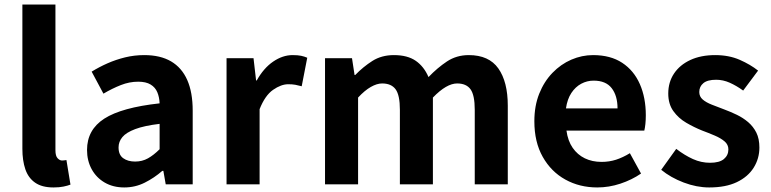

<svg xmlns="http://www.w3.org/2000/svg" viewBox="-20 -818 3423 852"><path d="M217.5 13.8Q166.2 13.8 135.9 -7.4Q105.5 -28.5 92.4 -67.1Q79.3 -105.8 79.3 -157.3V-797.9H226V-151.3Q226 -125.9 235.5 -115.9Q245 -105.8 255 -105.8Q259.6 -105.8 263.6 -106.3Q267.6 -106.8 274.8 -107.8L292.7 1.2Q280.3 6.1 261.8 9.9Q243.3 13.8 217.5 13.8Z M531.4 13.8Q481.9 13.8 444.6 -7.9Q407.4 -29.5 386.8 -67.2Q366.2 -105 366.2 -152.6Q366.2 -242.2 442.9 -291.6Q519.7 -341 688.3 -359.4Q687.2 -386.8 678.1 -408.6Q669 -430.4 648.4 -442.9Q627.8 -455.5 593.1 -455.5Q554.3 -455.5 516.3 -440.5Q478.3 -425.6 439 -402.4L386.7 -500.1Q420.1 -520.7 457.2 -537.1Q494.3 -553.4 535.3 -563.5Q576.3 -573.5 620.1 -573.5Q691.4 -573.5 739 -545.7Q786.6 -517.8 810.9 -463Q835.1 -408.3 835.1 -327V0H715.4L704.9 -59.9H700.4Q664.3 -28.4 622 -7.3Q579.8 13.8 531.4 13.8ZM579.7 -101.1Q611.1 -101.1 636.6 -115.4Q662.1 -129.7 688.3 -155.8V-268.4Q620.4 -260.3 580.2 -245.2Q540 -230.1 523.1 -209.7Q506.1 -189.3 506.1 -163.8Q506.1 -130.8 526.7 -116Q547.3 -101.1 579.7 -101.1Z M985.3 0V-559.8H1105L1116.4 -460.8H1119.2Q1149.9 -515.8 1192.2 -544.7Q1234.5 -573.5 1278.3 -573.5Q1301.7 -573.5 1316.4 -570.4Q1331.2 -567.2 1343.4 -561.8L1318.8 -435.2Q1303.4 -439.4 1290.5 -441.8Q1277.6 -444.2 1259.3 -444.2Q1227.4 -444.2 1191.7 -419.3Q1156 -394.4 1132 -333.6V0Z M1422.3 0V-559.8H1542L1553.4 -485.1H1556.2Q1591.4 -521.4 1632.3 -547.5Q1673.2 -573.5 1727.9 -573.5Q1788.2 -573.5 1824.8 -548.2Q1861.4 -522.9 1881.5 -476Q1920.7 -516.9 1963.2 -545.2Q2005.8 -573.5 2060.1 -573.5Q2149.6 -573.5 2191.4 -514.3Q2233.3 -455 2233.3 -349.1V0H2086.7V-330.9Q2086.7 -396 2067.9 -421.9Q2049.1 -447.7 2008.5 -447.7Q1985.1 -447.7 1958.4 -432.2Q1931.7 -416.8 1901 -385.1V0H1754.5V-330.9Q1754.5 -396 1735.4 -421.9Q1716.3 -447.7 1675.7 -447.7Q1652.6 -447.7 1625.5 -432.2Q1598.4 -416.8 1569 -385.1V0Z M2630.4 13.8Q2551.9 13.8 2488.7 -21.2Q2425.5 -56.1 2388.4 -121.9Q2351.2 -187.7 2351.2 -279.9Q2351.2 -348.1 2372.8 -402.2Q2394.4 -456.3 2431.6 -494.8Q2468.8 -533.2 2515.5 -553.4Q2562.3 -573.5 2611.7 -573.5Q2689.1 -573.5 2741 -539.3Q2792.9 -505.1 2819.4 -444.7Q2845.8 -384.4 2845.8 -306.4Q2845.8 -285.9 2843.9 -267.6Q2841.9 -249.4 2839.1 -238.4H2493.7Q2499.9 -192.8 2521.2 -162.1Q2542.4 -131.4 2575.1 -115.5Q2607.8 -99.6 2649.6 -99.6Q2683.6 -99.6 2714 -109.4Q2744.3 -119.3 2775.1 -138.2L2824.6 -47.9Q2783.7 -19.8 2733 -3Q2682.4 13.8 2630.4 13.8ZM2491.4 -336.9H2720.3Q2720.3 -393.2 2694.4 -426.7Q2668.6 -460.2 2614.1 -460.2Q2585 -460.2 2559.2 -446.4Q2533.4 -432.6 2515.4 -405.4Q2497.4 -378.2 2491.4 -336.9Z M3127.1 13.8Q3071.3 13.8 3013.7 -8.1Q2956.1 -30 2914.1 -64.5L2980.8 -157.4Q3018.4 -128.6 3054.9 -112.2Q3091.4 -95.7 3130.7 -95.7Q3172.5 -95.7 3192.4 -112.3Q3212.2 -128.9 3212.2 -155.2Q3212.2 -176.1 3195.3 -190.6Q3178.5 -205 3151.5 -216.5Q3124.5 -228 3095 -239Q3059.7 -253.2 3025.2 -273.3Q2990.7 -293.4 2968.1 -324.9Q2945.4 -356.4 2945.4 -403Q2945.4 -453.3 2971 -491.7Q2996.7 -530.1 3043.4 -551.8Q3090.2 -573.5 3153.5 -573.5Q3214.6 -573.5 3262.2 -552.7Q3309.8 -531.8 3344 -504.7L3277.8 -416.1Q3247.9 -437.7 3218.3 -450.9Q3188.6 -464.1 3157.8 -464.1Q3119.3 -464.1 3101.2 -449Q3083 -433.9 3083 -409.7Q3083 -389.6 3098.2 -376.5Q3113.4 -363.4 3139.1 -353.4Q3164.9 -343.4 3194.3 -332.2Q3222.4 -321.8 3249.9 -308.5Q3277.4 -295.2 3300.1 -275.9Q3322.7 -256.5 3336.3 -229.5Q3349.8 -202.4 3349.8 -163.4Q3349.8 -114.3 3324.4 -73.8Q3298.9 -33.2 3249.6 -9.7Q3200.3 13.8 3127.1 13.8Z"/></svg>

Font: Noto Sans SC Thin
Style: Regular
Weight: 100
Designer: Ryoko NISHIZUKA 西塚涼子 (kana, bopomofo & ideographs); Paul D. Hunt (Latin, Greek & Cyrillic); Sandoll Communications 산돌커뮤니
Foundry: Adobe
Version: Version 2.004-H2;hotconv 1.0.118;makeotfexe 2.5.65603